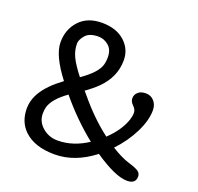

<svg xmlns="http://www.w3.org/2000/svg" viewBox="-133 -914 1099 1065"><g transform="rotate(20 416.0 -381.0)"><path d="M460.4 -127.4Q349.1 -216.3 254.4 -331.1Q176.8 -275.9 161.1 -223.6Q156.2 -206.1 156.2 -183.6Q156.2 -136.2 194.1 -103.5Q231.9 -70.8 283.7 -70.8Q374 -70.8 460.4 -127.4ZM280.8 -443.4Q370.6 -505.4 383.8 -557.6Q388.7 -575.7 388.7 -599.1Q388.7 -644.5 361.6 -667.5Q334.5 -690.4 301.3 -690.4Q248 -690.4 224.9 -663.1Q201.7 -635.7 201.7 -613.3Q201.7 -573.2 219.7 -535.6Q237.8 -498 280.8 -443.4ZM525.4 -79.6Q413.6 7.3 294.4 7.3Q175.3 7.3 113.3 -52.7Q63 -101.1 63 -180.9Q63 -260.7 138.2 -335.9Q165.5 -363.3 205.1 -392.6Q113.3 -512.2 113.3 -589.1Q113.3 -666 161.4 -717.5Q209.5 -769 293.9 -769Q378.4 -769 428 -724.6Q477.5 -680.2 477.5 -614.3Q477.5 -515.6 400.9 -439.5Q372.6 -411.6 331.1 -381.8L347.7 -362.8Q434.6 -256.8 531.2 -183.6Q600.1 -249.5 622.6 -317.9Q629.9 -340.3 629.9 -359.9Q629.9 -379.4 611.8 -396.5Q593.8 -413.6 593.8 -433.8Q593.8 -454.1 609.9 -469.2Q626 -484.4 656.2 -484.4Q686.5 -484.4 705.3 -462.6Q724.1 -440.9 724.1 -409.2Q724.1 -348.6 687.7 -275.9Q651.4 -203.1 592.3 -141.1Q653.3 -103 699 -89.4Q744.6 -75.7 758.8 -64.5Q772.9 -53.2 772.9 -35.6Q772.9 7.3 722.2 7.3Q652.8 7.3 525.4 -79.6Z"/></g></svg>

Font: Oldenburg
Style: Regular
Weight: 400
Designer: Nicole Fally
Foundry: Nicole Fally
Version: Version 1.001